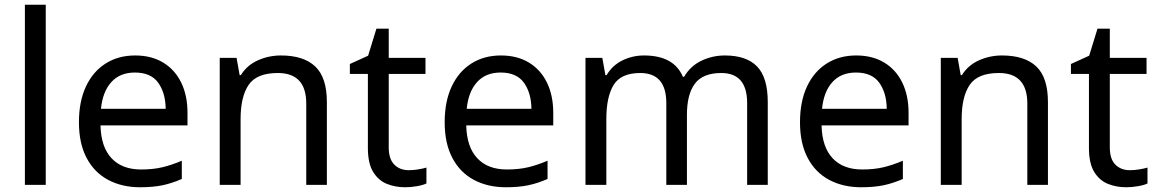

<svg xmlns="http://www.w3.org/2000/svg" viewBox="-20 -780 4883 810"><path d="M173 0H85V-760H173Z M550 -546Q619 -546 668.5 -516Q718 -486 744.5 -431.5Q771 -377 771 -304V-251H404Q406 -160 450.5 -112.5Q495 -65 575 -65Q626 -65 665.5 -74.5Q705 -84 747 -102V-25Q706 -7 666 1.5Q626 10 571 10Q495 10 436.5 -21Q378 -52 345.5 -113.5Q313 -175 313 -264Q313 -352 342.5 -415Q372 -478 425.5 -512Q479 -546 550 -546ZM549 -474Q486 -474 449.5 -433.5Q413 -393 406 -321H679Q678 -389 647 -431.5Q616 -474 549 -474Z M1165 -546Q1261 -546 1310 -499.5Q1359 -453 1359 -349V0H1272V-343Q1272 -472 1152 -472Q1063 -472 1029 -422Q995 -372 995 -278V0H907V-536H978L991 -463H996Q1022 -505 1068 -525.5Q1114 -546 1165 -546Z M1704 -62Q1724 -62 1745 -65.5Q1766 -69 1779 -73V-6Q1765 1 1739 5.5Q1713 10 1689 10Q1647 10 1611.5 -4.5Q1576 -19 1554 -55Q1532 -91 1532 -156V-468H1456V-510L1533 -545L1568 -659H1620V-536H1775V-468H1620V-158Q1620 -109 1643.5 -85.5Q1667 -62 1704 -62Z M2093 -546Q2162 -546 2211.5 -516Q2261 -486 2287.5 -431.5Q2314 -377 2314 -304V-251H1947Q1949 -160 1993.5 -112.5Q2038 -65 2118 -65Q2169 -65 2208.5 -74.5Q2248 -84 2290 -102V-25Q2249 -7 2209 1.5Q2169 10 2114 10Q2038 10 1979.5 -21Q1921 -52 1888.5 -113.5Q1856 -175 1856 -264Q1856 -352 1885.5 -415Q1915 -478 1968.5 -512Q2022 -546 2093 -546ZM2092 -474Q2029 -474 1992.5 -433.5Q1956 -393 1949 -321H2222Q2221 -389 2190 -431.5Q2159 -474 2092 -474Z M3038 -546Q3129 -546 3174 -499.5Q3219 -453 3219 -349V0H3132V-345Q3132 -472 3023 -472Q2945 -472 2911.5 -427Q2878 -382 2878 -296V0H2791V-345Q2791 -472 2681 -472Q2600 -472 2569 -422Q2538 -372 2538 -278V0H2450V-536H2521L2534 -463H2539Q2564 -505 2606.5 -525.5Q2649 -546 2697 -546Q2823 -546 2861 -456H2866Q2893 -502 2939.5 -524Q2986 -546 3038 -546Z M3592 -546Q3661 -546 3710.5 -516Q3760 -486 3786.5 -431.5Q3813 -377 3813 -304V-251H3446Q3448 -160 3492.5 -112.5Q3537 -65 3617 -65Q3668 -65 3707.5 -74.5Q3747 -84 3789 -102V-25Q3748 -7 3708 1.5Q3668 10 3613 10Q3537 10 3478.5 -21Q3420 -52 3387.5 -113.5Q3355 -175 3355 -264Q3355 -352 3384.5 -415Q3414 -478 3467.5 -512Q3521 -546 3592 -546ZM3591 -474Q3528 -474 3491.5 -433.5Q3455 -393 3448 -321H3721Q3720 -389 3689 -431.5Q3658 -474 3591 -474Z M4207 -546Q4303 -546 4352 -499.5Q4401 -453 4401 -349V0H4314V-343Q4314 -472 4194 -472Q4105 -472 4071 -422Q4037 -372 4037 -278V0H3949V-536H4020L4033 -463H4038Q4064 -505 4110 -525.5Q4156 -546 4207 -546Z M4746 -62Q4766 -62 4787 -65.5Q4808 -69 4821 -73V-6Q4807 1 4781 5.5Q4755 10 4731 10Q4689 10 4653.5 -4.5Q4618 -19 4596 -55Q4574 -91 4574 -156V-468H4498V-510L4575 -545L4610 -659H4662V-536H4817V-468H4662V-158Q4662 -109 4685.5 -85.5Q4709 -62 4746 -62Z"/></svg>

Font: Noto Sans Imperial Aramaic
Style: Regular
Weight: 400
Designer: Monotype Design Team
Foundry: Monotype Imaging Inc.
Version: Version 2.001; ttfautohint (v1.8.4.7-5d5b)